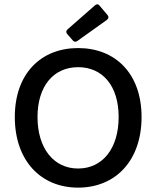

<svg xmlns="http://www.w3.org/2000/svg" viewBox="-20 -860 727 892"><path d="M293 -701.2 318.4 -671.9C324.2 -665 332 -664.1 339.8 -669.9L476.6 -767.6C484.4 -773.4 486.3 -782.2 479.5 -790L442.4 -834C436.5 -841.8 428.7 -841.8 420.9 -835L293.9 -723.6C286.1 -716.8 286.1 -708 293 -701.2ZM48.8 -316.4C48.8 -113.3 169.9 11.7 342.8 11.7C516.6 11.7 637.7 -113.3 637.7 -316.4C637.7 -517.6 516.6 -636.7 342.8 -636.7C169.9 -636.7 48.8 -517.6 48.8 -316.4ZM531.2 -316.4C531.2 -170.9 457 -77.1 342.8 -77.1C229.5 -77.1 154.3 -170.9 154.3 -316.4C154.3 -460.9 229.5 -547.9 342.8 -547.9C457 -547.9 531.2 -460.9 531.2 -316.4Z"/></svg>

Font: Ed Sans Neue Medium
Style: Regular
Weight: 500
Designer: Stephen Hutchings
Version: Version 1.004;PS 001.004;hotconv 1.0.88;makeotf.lib2.5.64775